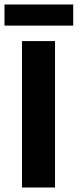

<svg xmlns="http://www.w3.org/2000/svg" viewBox="-21 -835 346 855"><path d="M77 0V-652H224V0ZM-1 -721V-815H305V-721Z"/></svg>

Font: Source Sans 3 ExtraLight
Style: Bold
Weight: 700
Version: Version 3.052;hotconv 1.1.0;makeotfexe 2.6.0